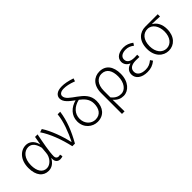

<svg xmlns="http://www.w3.org/2000/svg" viewBox="101 -1860 3112 3112"><g transform="rotate(-45 1657.0 -304.5)"><path d="M257 13C329 13 389 -27 432 -104H435C426 -26 467 13 525 13C551 13 569 7 582 1L572 -45C561 -41 547 -38 534 -38C505 -38 481 -60 481 -95C481 -200 517 -385 547 -534H489L464 -392H461C433 -505 358 -547 289 -547C166 -547 56 -440 56 -254C56 -78 139 13 257 13ZM267 -38C172 -38 117 -121 117 -255C117 -411 201 -496 292 -496C344 -496 411 -472 443 -331L434 -226C427 -123 347 -38 267 -38Z M810 0H870C974 -184 1040 -349 1066 -534H1007C993 -380 923 -205 852 -60H847C813 -219 739 -423 657 -547L600 -529C695 -390 766 -194 810 0Z M1381 13C1525 13 1608 -89 1608 -241C1608 -374 1522 -448 1431 -514C1342 -579 1267 -625 1267 -692C1267 -727 1298 -760 1373 -760C1424 -760 1486 -750 1584 -713L1601 -764C1505 -796 1437 -808 1375 -808C1259 -808 1209 -754 1209 -693C1209 -610 1289 -551 1373 -489C1246 -455 1149 -364 1149 -228C1149 -76 1266 13 1381 13ZM1416 -458C1488 -403 1549 -341 1549 -239C1549 -123 1496 -38 1382 -38C1291 -38 1207 -113 1207 -231C1207 -343 1285 -428 1416 -458Z M1749 199H1808C1807 96 1806 32 1804 -71C1857 -8 1914 13 1977 13C2088 13 2196 -93 2196 -275C2196 -441 2121 -547 1975 -547C1853 -547 1749 -458 1749 -281ZM1972 -38C1919 -38 1864 -52 1806 -123V-271C1806 -426 1885 -496 1972 -496C2088 -496 2136 -403 2136 -274C2136 -132 2062 -38 1972 -38Z M2522 13C2600 13 2653 -6 2715 -55L2687 -97C2633 -52 2588 -36 2529 -36C2429 -36 2368 -79 2368 -149C2368 -217 2420 -256 2522 -256C2548 -256 2571 -256 2602 -254V-305C2575 -303 2559 -303 2539 -303C2437 -303 2395 -345 2395 -402C2395 -466 2455 -497 2528 -497C2581 -497 2625 -479 2669 -445L2695 -487C2647 -523 2592 -547 2528 -547C2423 -547 2336 -500 2336 -407C2336 -354 2367 -307 2422 -285V-280C2362 -265 2308 -223 2308 -145C2308 -50 2392 13 2522 13Z M3012 13C3138 13 3240 -84 3240 -256C3240 -365 3196 -444 3125 -484V-488C3186 -488 3240 -485 3301 -481V-534H3016C2892 -534 2780 -450 2780 -260C2780 -85 2888 13 3012 13ZM3013 -38C2915 -38 2841 -124 2841 -260C2841 -408 2917 -483 3014 -483C3121 -483 3182 -377 3182 -259C3182 -124 3110 -38 3013 -38Z"/></g></svg>

Font: Noto Sans KR Light
Style: Regular
Weight: 300
Designer: Ryoko NISHIZUKA 西塚涼子 (kana, bopomofo & ideographs); Paul D. Hunt (Latin, Greek & Cyrillic); Sandoll Communications 산돌커뮤니
Foundry: Adobe
Version: Version 2.004;hotconv 1.0.118;makeotfexe 2.5.65603